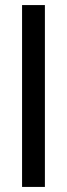

<svg xmlns="http://www.w3.org/2000/svg" viewBox="-20 -737 264 757"><path d="M67 0V-717H157V0Z"/></svg>

Font: Zen Kaku Gothic New Medium
Style: Regular
Weight: 500
Designer: Yoshimichi Ohira
Foundry: Positype
Version: Version 1.002